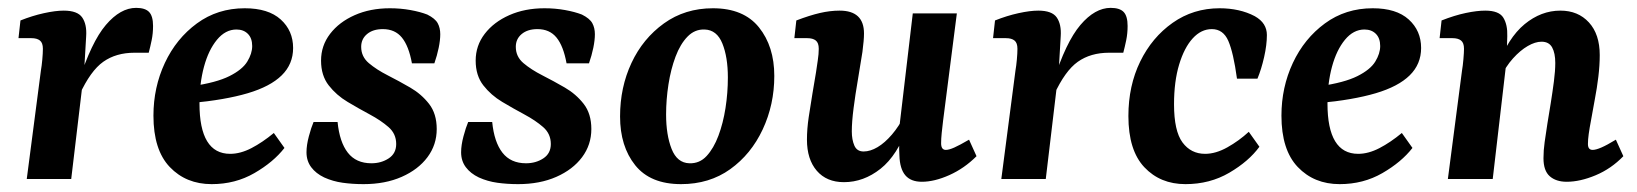

<svg xmlns="http://www.w3.org/2000/svg" viewBox="-20 -455 4161 488"><path d="M48 0 84 -276Q86 -287 87.5 -303.5Q89 -320 89 -331Q89 -346 81.5 -352Q74 -358 60 -358H27L32 -403Q62 -415 91.5 -421.5Q121 -428 142 -428Q177 -428 189 -410.5Q201 -393 199 -363L194 -277L161 0ZM180 -247Q212 -348 249 -391.5Q286 -435 326 -435Q349 -435 359 -424.5Q369 -414 369 -389Q369 -370 365.5 -353Q362 -336 358 -321H322Q275 -321 242.5 -298Q210 -275 182 -214Z M602 -434Q662 -434 693.5 -405.5Q725 -377 725 -333Q725 -292 696 -263.5Q667 -235 609.5 -218Q552 -201 465 -193L468 -236Q530 -245 563 -261.5Q596 -278 608.5 -298.5Q621 -319 621 -338Q621 -358 610 -369Q599 -380 581 -380Q553 -380 531.5 -354Q510 -328 498.5 -285.5Q487 -243 487 -192Q487 -128 506.5 -96Q526 -64 565 -64Q591 -64 619 -78.5Q647 -93 676 -117L703 -79Q675 -43 626.5 -15Q578 13 518 13Q453 13 411.5 -30.5Q370 -74 370 -161Q370 -233 399 -295Q428 -357 480.5 -395.5Q533 -434 602 -434Z M904 13Q876 13 851 9.5Q826 6 804 -4Q783 -14 771 -30Q759 -46 759 -68Q759 -86 765 -108.5Q771 -131 777 -145H838Q843 -94 864 -67Q885 -40 924 -40Q949 -40 968 -52.5Q987 -65 987 -89Q987 -115 967.5 -132Q948 -149 920 -164Q892 -179 863.5 -196Q835 -213 815.5 -238Q796 -263 796 -301Q796 -339 819 -369Q842 -399 881.5 -416.5Q921 -434 971 -434Q998 -434 1023 -429.5Q1048 -425 1066 -418Q1086 -408 1092.5 -396Q1099 -384 1099 -368Q1099 -353 1095 -333.5Q1091 -314 1084 -294H1027Q1019 -338 1001.5 -359.5Q984 -381 953 -381Q928 -381 913 -368.5Q898 -356 898 -336Q898 -311 917.5 -294.5Q937 -278 965.5 -263.5Q994 -249 1022.5 -232.5Q1051 -216 1070.5 -191Q1090 -166 1090 -127Q1090 -87 1066.5 -55.5Q1043 -24 1001 -5.5Q959 13 904 13Z M1297 13Q1269 13 1244 9.5Q1219 6 1197 -4Q1176 -14 1164 -30Q1152 -46 1152 -68Q1152 -86 1158 -108.5Q1164 -131 1170 -145H1231Q1236 -94 1257 -67Q1278 -40 1317 -40Q1342 -40 1361 -52.5Q1380 -65 1380 -89Q1380 -115 1360.5 -132Q1341 -149 1313 -164Q1285 -179 1256.5 -196Q1228 -213 1208.5 -238Q1189 -263 1189 -301Q1189 -339 1212 -369Q1235 -399 1274.5 -416.5Q1314 -434 1364 -434Q1391 -434 1416 -429.5Q1441 -425 1459 -418Q1479 -408 1485.5 -396Q1492 -384 1492 -368Q1492 -353 1488 -333.5Q1484 -314 1477 -294H1420Q1412 -338 1394.5 -359.5Q1377 -381 1346 -381Q1321 -381 1306 -368.5Q1291 -356 1291 -336Q1291 -311 1310.5 -294.5Q1330 -278 1358.5 -263.5Q1387 -249 1415.5 -232.5Q1444 -216 1463.5 -191Q1483 -166 1483 -127Q1483 -87 1459.5 -55.5Q1436 -24 1394 -5.5Q1352 13 1297 13Z M1711 13Q1633 13 1594.5 -35Q1556 -83 1556 -159Q1556 -233 1585 -295Q1614 -357 1667.5 -395.5Q1721 -434 1792 -434Q1870 -434 1909 -385.5Q1948 -337 1948 -262Q1948 -189 1918.5 -126Q1889 -63 1836 -25Q1783 13 1711 13ZM1732 -40Q1758 -39 1776 -58.5Q1794 -78 1806 -110Q1818 -142 1824 -180.5Q1830 -219 1830 -258Q1830 -310 1816 -344.5Q1802 -379 1771 -380Q1746 -381 1727.5 -362Q1709 -343 1697 -311Q1685 -279 1679 -240.5Q1673 -202 1673 -164Q1673 -112 1687 -76.5Q1701 -41 1732 -40Z M2125 8Q2081 8 2056 -21Q2031 -50 2031 -100Q2031 -127 2035.5 -157.5Q2040 -188 2045 -217.5Q2050 -247 2054 -271Q2056 -285 2058.5 -301.5Q2061 -318 2061 -331Q2061 -346 2053.5 -352Q2046 -358 2032 -358H1999L2004 -403Q2038 -416 2064 -422Q2090 -428 2114 -428Q2176 -428 2176 -370Q2176 -361 2175 -350Q2174 -339 2172 -323Q2167 -290 2160.5 -252.5Q2154 -215 2149.5 -180Q2145 -145 2145 -121Q2145 -100 2151.5 -85Q2158 -70 2175 -70Q2192 -70 2210.5 -81Q2229 -92 2247 -113Q2265 -134 2279 -162L2288 -135Q2261 -60 2218 -26Q2175 8 2125 8ZM2323 7Q2295 7 2281 -9.5Q2267 -26 2266 -60Q2265 -74 2265.5 -93.5Q2266 -113 2266 -133L2300 -421H2412L2377 -148Q2375 -132 2373.5 -117Q2372 -102 2372 -91Q2372 -74 2384 -74Q2392 -74 2405.5 -80Q2419 -86 2443 -100L2462 -58Q2431 -27 2393 -10Q2355 7 2323 7Z M2525 0 2561 -276Q2563 -287 2564.5 -303.5Q2566 -320 2566 -331Q2566 -346 2558.5 -352Q2551 -358 2537 -358H2504L2509 -403Q2539 -415 2568.5 -421.5Q2598 -428 2619 -428Q2654 -428 2666 -410.5Q2678 -393 2676 -363L2671 -277L2638 0ZM2657 -247Q2689 -348 2726 -391.5Q2763 -435 2803 -435Q2826 -435 2836 -424.5Q2846 -414 2846 -389Q2846 -370 2842.5 -353Q2839 -336 2835 -321H2799Q2752 -321 2719.5 -298Q2687 -275 2659 -214Z M2993 13Q2929 13 2888.5 -30Q2848 -73 2848 -160Q2848 -237 2878 -298.5Q2908 -360 2960.5 -397Q3013 -434 3080 -434Q3105 -434 3127.5 -429Q3150 -424 3169 -414Q3185 -405 3192.5 -393Q3200 -381 3200 -366Q3200 -341 3193 -310Q3186 -279 3176 -255H3124Q3115 -321 3102 -351Q3089 -381 3060 -381Q3033 -381 3011.5 -357.5Q2990 -334 2977 -291Q2964 -248 2964 -190Q2964 -122 2985.5 -93Q3007 -64 3043 -64Q3070 -64 3099.5 -80.5Q3129 -97 3154 -120L3181 -82Q3154 -45 3104.5 -16Q3055 13 2993 13Z M3469 -434Q3529 -434 3560.5 -405.5Q3592 -377 3592 -333Q3592 -292 3563 -263.5Q3534 -235 3476.5 -218Q3419 -201 3332 -193L3335 -236Q3397 -245 3430 -261.5Q3463 -278 3475.5 -298.5Q3488 -319 3488 -338Q3488 -358 3477 -369Q3466 -380 3448 -380Q3420 -380 3398.5 -354Q3377 -328 3365.5 -285.5Q3354 -243 3354 -192Q3354 -128 3373.5 -96Q3393 -64 3432 -64Q3458 -64 3486 -78.5Q3514 -93 3543 -117L3570 -79Q3542 -43 3493.5 -15Q3445 13 3385 13Q3320 13 3278.5 -30.5Q3237 -74 3237 -161Q3237 -233 3266 -295Q3295 -357 3347.5 -395.5Q3400 -434 3469 -434Z M3962 7Q3935 7 3919 -7Q3903 -21 3903 -53Q3903 -73 3906 -94Q3909 -115 3913 -141Q3917 -165 3921.5 -193Q3926 -221 3929.5 -248Q3933 -275 3933 -295Q3933 -320 3925 -334.5Q3917 -349 3898 -349Q3882 -349 3863 -338Q3844 -327 3825.5 -306.5Q3807 -286 3794 -258L3785 -284Q3813 -359 3855 -393.5Q3897 -428 3946 -428Q3991 -428 4018.5 -398Q4046 -368 4046 -315Q4046 -289 4042.5 -260Q4039 -231 4033.5 -202.5Q4028 -174 4024 -150Q4020 -129 4018 -114.5Q4016 -100 4016 -89Q4016 -74 4028 -74Q4036 -74 4050 -80Q4064 -86 4087 -100L4106 -58Q4075 -26 4035.5 -9.5Q3996 7 3962 7ZM3660 0 3696 -276Q3698 -287 3699.5 -304.5Q3701 -322 3701 -331Q3701 -346 3693.5 -352Q3686 -358 3672 -358H3639L3644 -403Q3677 -416 3705.5 -422Q3734 -428 3755 -428Q3790 -428 3801 -410Q3812 -392 3811 -363L3809 -300L3774 0Z"/></svg>

Font: Yrsa SemiBold
Style: Italic
Weight: 600
Italic angle: -7.10001°
Version: Version 2.004